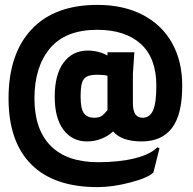

<svg xmlns="http://www.w3.org/2000/svg" viewBox="-20 -682 791 786"><path d="M524 -379V-260Q524 -229 534 -214.5Q544 -200 564 -200Q593 -200 606.5 -230Q620 -260 620 -331Q620 -445 556 -502.5Q492 -560 378 -560Q248 -560 184.5 -484Q121 -408 121 -279Q121 -152 187.5 -85Q254 -18 381 -18Q468 -18 532 -34Q596 -50 624 -79L633 -75L608 24Q586 46 513.5 65Q441 84 379 84Q201 84 108 -9Q15 -102 15 -279Q15 -461 109 -561.5Q203 -662 379 -662Q485 -662 563.5 -621.5Q642 -581 684 -506.5Q726 -432 726 -331Q726 -213 684 -158Q642 -103 560 -103Q478 -103 443 -144Q423 -125 395 -114Q367 -103 336 -103Q276 -103 240 -150.5Q204 -198 204 -286Q204 -377 240.5 -426Q277 -475 340 -475Q382 -475 420 -455V-468H530ZM420 -231V-372Q405 -376 378 -376Q350 -376 335.5 -368.5Q321 -361 315.5 -342.5Q310 -324 310 -286Q310 -237 323.5 -218.5Q337 -200 366 -200Q385 -200 395 -206.5Q405 -213 420 -231Z"/></svg>

Font: Farro
Style: Bold
Weight: 700
Designer: Aceler Chua
Foundry: Grayscale Limited
Version: Version 1.101